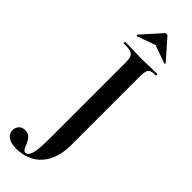

<svg xmlns="http://www.w3.org/2000/svg" viewBox="-404 -835 1090 1090"><g transform="rotate(45 141.0 -290.5)"><path d="M298 -613Q272 -613 259.5 -607Q247 -601 243 -586.5Q239 -572 239 -542V4Q239 116 183.5 179Q128 242 29 242Q-9 242 -33 226Q-57 210 -57 182Q-57 162 -44 146.5Q-31 131 -5 131Q20 131 33.5 146Q47 161 58 188Q64 204 70 212.5Q76 221 85 221Q106 221 116 187Q126 153 126 74V-544Q126 -574 119.5 -588Q113 -602 96 -607.5Q79 -613 42 -613Q40 -613 40 -619Q40 -625 42 -625L104 -624Q152 -622 181 -622Q209 -622 251 -624L298 -625Q301 -625 301 -619Q301 -613 298 -613ZM176 -823Q182 -823 187 -818L289 -702Q290 -702 290 -700Q290 -698 287.5 -696Q285 -694 284 -695L176 -734L67 -695Q65 -694 62 -697.5Q59 -701 61 -702L164 -818Q169 -823 176 -823Z"/></g></svg>

Font: Cormorant Infant
Style: Bold
Weight: 700
Designer: Christian Thalmann (Catharsis Fonts)
Foundry: Catharsis Fonts
Version: Version 4.000